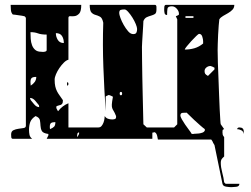

<svg xmlns="http://www.w3.org/2000/svg" viewBox="-20 -567 1040 794"><path d="M970 193Q970 204 957 205.5Q944 207 937 207Q929 207 915.5 205Q902 203 900 193L867 33Q866 31 864 28Q860 22 860 20Q859 18 856.5 14Q854 10 853 10H633Q633 7 630 -5Q627 -17 620 -20Q619 -21 614 -19Q611 -19 610 -18V7H173L180 -7V-13Q158 -16 153 -25.5Q148 -35 147.5 -47Q147 -59 145 -70Q143 -81 127 -87Q110 -76 105 -62Q100 -48 100 -30Q100 -19 102 -9.5Q104 0 113 7H33Q27 7 26.5 -0.5Q26 -8 26 -11Q26 -24 35.5 -28.5Q45 -33 56.5 -34.5Q68 -36 77.5 -37.5Q87 -39 87 -47V-493Q87 -494 84.5 -497Q82 -500 80 -500Q77 -501 70.5 -502Q64 -503 56.5 -504Q49 -505 42.5 -506Q36 -507 33 -507Q26 -514 25 -526.5Q24 -539 24 -547H316Q316 -520 307.5 -511Q299 -502 289.5 -500.5Q280 -499 271.5 -500Q263 -501 263 -493V-320Q254 -318 244 -308Q234 -298 225.5 -285.5Q217 -273 211.5 -260Q206 -247 206 -238Q206 -221 208.5 -210Q211 -199 215.5 -190Q220 -181 226 -173Q232 -165 240 -153V-150Q240 -142 237.5 -138.5Q235 -135 231.5 -133.5Q228 -132 223 -131Q218 -130 213 -127V-120Q214 -118 216.5 -113Q219 -108 220 -107Q238 -130 263 -140V-40H387Q395 -40 400 -46Q405 -52 408 -60Q411 -68 412 -76Q413 -84 413 -87Q418 -79 426.5 -76Q435 -73 444 -73Q449 -73 454.5 -74.5Q460 -76 460 -83V-87Q454 -102 450 -108Q446 -114 444 -120Q442 -126 442.5 -135.5Q443 -145 447 -167Q445 -168 440 -170.5Q435 -173 433 -173Q433 -174 430 -174Q427 -174 427 -173Q425 -172 423.5 -171.5Q422 -171 420 -170Q418 -169 417 -167V-107Q411 -197 407.5 -289.5Q404 -382 407 -473Q403 -493 393.5 -498Q384 -503 374.5 -505.5Q365 -508 358 -515.5Q351 -523 351 -547H620Q627 -547 627 -538Q627 -529 627 -527Q627 -513 620.5 -509Q614 -505 605 -502.5Q596 -500 587 -496Q578 -492 573 -480Q573 -474 572 -459Q571 -444 570 -427Q569 -410 568 -394.5Q567 -379 567 -373Q567 -350 567.5 -317.5Q568 -285 568.5 -249.5Q569 -214 570 -179Q571 -144 571.5 -116.5Q572 -89 572.5 -71.5Q573 -54 573 -53L587 -40H700L713 -53V-487L707 -500Q708 -500 713.5 -502.5Q719 -505 720 -507V-510Q720 -521 711 -531Q702 -541 691 -541Q674 -541 672.5 -531Q671 -521 671 -505Q662 -505 660.5 -513Q659 -521 659 -527Q659 -529 659.5 -538Q660 -547 667 -547H949Q949 -535 941.5 -527Q934 -519 923.5 -513Q913 -507 902.5 -501Q892 -495 887 -487Q886 -480 884.5 -462Q883 -444 882 -423.5Q881 -403 880.5 -385Q880 -367 880 -360Q880 -338 881 -307Q882 -276 883.5 -242Q885 -208 886 -175Q887 -142 888.5 -115Q890 -88 891 -71Q892 -54 893 -53L907 -33Q901 -32 900.5 -28Q900 -24 900 -20Q900 -14 901 -10Q902 -6 907 0V80Q898 88 895.5 93Q893 98 893 106Q893 124 899 146.5Q905 169 907 187L913 193ZM547 -447Q547 -454 541.5 -467.5Q536 -481 527.5 -494.5Q519 -508 510 -518Q501 -528 495 -528Q485 -528 479 -526Q473 -524 473 -513Q473 -507 478 -493Q483 -479 491.5 -464Q500 -449 510 -437.5Q520 -426 531 -426Q541 -426 544 -432Q547 -438 547 -447ZM780 -500H747V-493H780ZM173 -424Q150 -424 137 -429Q124 -434 106 -434Q106 -420 107 -406Q108 -392 112.5 -380Q117 -368 126 -360.5Q135 -353 150 -353Q151 -353 154.5 -352.5Q158 -352 162 -352.5Q166 -353 169.5 -354.5Q173 -356 173 -360ZM244 -389Q244 -406 236.5 -418Q229 -430 211 -430Q211 -415 219 -402Q227 -389 244 -389ZM820 -397Q820 -404 816.5 -415.5Q813 -427 803 -427Q801 -427 791.5 -418Q782 -409 771.5 -397.5Q761 -386 752.5 -375.5Q744 -365 744 -362Q765 -362 784 -367.5Q803 -373 820 -387ZM867 -287Q866 -287 861 -290Q856 -293 853 -293Q853 -294 850 -294Q841 -294 833.5 -288Q826 -282 826 -273Q826 -266 828.5 -262Q831 -258 840 -253L867 -280ZM130 -249Q116 -249 111 -244.5Q106 -240 106 -227L107 -213Q117 -219 123.5 -228Q130 -237 130 -249ZM260 -213Q257 -212 257 -220Q257 -228 260 -227Q263 -225 263 -220Q263 -215 260 -213ZM480 -173Q485 -173 485 -180Q485 -187 480 -187Q475 -187 475 -180Q475 -173 480 -173ZM142 -124Q142 -125 141.5 -129Q141 -133 140 -133Q136 -138 126 -150Q116 -162 104 -162Q104 -160 105 -158Q107 -153 107 -153Q111 -148 121 -136Q131 -124 142 -124ZM827 -33Q821 -37 808.5 -48Q796 -59 783 -71Q768 -85 752 -101Q747 -101 736.5 -100.5Q726 -100 726 -90Q726 -84 732 -73.5Q738 -63 745.5 -52Q753 -41 761 -30.5Q769 -20 773 -13H780Q782 -14 788.5 -14Q795 -14 802.5 -15Q810 -16 817 -18.5Q824 -21 827 -27ZM209 -62Q197 -62 191.5 -58.5Q186 -55 186 -43Q186 -36 187 -33Q199 -38 204 -43.5Q209 -49 209 -62ZM970 -40Q988 -40 988 -23Q988 -16 987 -13Q987 -24 977.5 -28.5Q968 -33 960 -33Q962 -38 967 -40ZM307 -20Q301 -18 300 -14.5Q299 -11 299 -7Q299 -2 300 0L307 -13Z"/></svg>

Font: Genkaimincho
Style: Regular
Weight: 800
Designer: Dr. Ken Lunde (project architect, glyph set definition & overall production); Masataka HATTORI \u670D \u90E8 \u6B63 \u8C
Foundry: Adobe Systems Incorporated
Version: Version 1.00